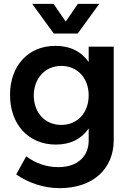

<svg xmlns="http://www.w3.org/2000/svg" viewBox="-20 -777 682 996"><path d="M259 -603H383L495 -757H384L321 -665L258 -757H147ZM570 -535H440V-455C403 -509 343 -540 266 -539C127 -539 32 -436 32 -285C32 -131 128 -27 270 -27C346 -27 404 -57 440 -111V-48C440 37 379 90 283 90C219 90 165 70 116 34L64 128C127 171 204 199 290 199C459 199 570 102 570 -51ZM298 -129C213 -129 156 -192 155 -282C156 -371 214 -435 298 -435C382 -435 440 -372 440 -282C440 -192 382 -129 298 -129Z"/></svg>

Font: Montserrat_SPRD_medium Medium
Style: Regular
Weight: 400
Designer: Julieta Ulanovsky edited by Nelly Hempel
Foundry: Julieta Ulanovsky
Version: Version 4.000;PS 004.000;hotconv 1.0.88;makeotf.lib2.5.64775